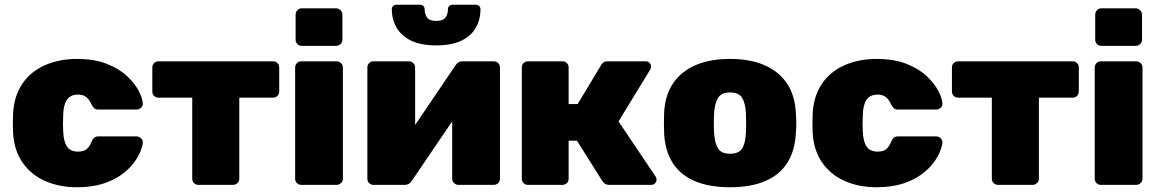

<svg xmlns="http://www.w3.org/2000/svg" viewBox="-20 -778 4879 808"><path d="M304 10Q229 10 169.5 -16.5Q110 -43 74.5 -94.5Q39 -146 35 -219Q34 -235 34 -259Q34 -283 35 -300Q39 -374 74 -425.5Q109 -477 169 -503.5Q229 -530 304 -530Q378 -530 430.5 -509Q483 -488 515.5 -457Q548 -426 564 -395Q580 -364 581 -343Q582 -332 573.5 -324.5Q565 -317 555 -317H394Q383 -317 377 -322Q371 -327 366 -337Q356 -359 343 -369.5Q330 -380 308 -380Q277 -380 262 -358.5Q247 -337 246 -295Q244 -254 246 -224Q248 -181 262.5 -160.5Q277 -140 308 -140Q333 -140 345 -150.5Q357 -161 366 -183Q370 -193 376.5 -198.5Q383 -204 394 -204H555Q565 -204 573.5 -196Q582 -188 581 -177Q580 -163 570.5 -139.5Q561 -116 541.5 -90.5Q522 -65 490 -42Q458 -19 412 -4.5Q366 10 304 10Z M815 0Q804 0 796.5 -7.5Q789 -15 789 -26V-367H647Q636 -367 628.5 -374.5Q621 -382 621 -393V-494Q621 -505 628.5 -512.5Q636 -520 647 -520H1129Q1140 -520 1147.5 -512.5Q1155 -505 1155 -494V-393Q1155 -382 1147.5 -374.5Q1140 -367 1129 -367H987V-26Q987 -15 979 -7.5Q971 0 961 0Z M1248 0Q1237 0 1229.5 -7.5Q1222 -15 1222 -26V-494Q1222 -505 1229.5 -512.5Q1237 -520 1248 -520H1396Q1407 -520 1415 -512.5Q1423 -505 1423 -494V-26Q1423 -15 1415 -7.5Q1407 0 1396 0ZM1250 -585Q1239 -585 1231.5 -592.5Q1224 -600 1224 -611V-716Q1224 -727 1231.5 -735Q1239 -743 1250 -743H1394Q1405 -743 1413 -735Q1421 -727 1421 -716V-611Q1421 -600 1413 -592.5Q1405 -585 1394 -585Z M1551 0Q1541 0 1533.5 -7.5Q1526 -15 1526 -26V-494Q1526 -505 1533.5 -512.5Q1541 -520 1552 -520H1700Q1711 -520 1719 -512.5Q1727 -505 1727 -494V-154L1674 -174L1897 -503Q1902 -511 1909 -515.5Q1916 -520 1926 -520H2058Q2069 -520 2076.5 -512.5Q2084 -505 2084 -495V-26Q2084 -15 2076.5 -7.5Q2069 0 2058 0H1909Q1899 0 1891 -7.5Q1883 -15 1883 -26V-361L1937 -347L1713 -17Q1708 -9 1700.5 -4.5Q1693 0 1684 0ZM1816 -587Q1751 -587 1710 -607Q1669 -627 1649 -661.5Q1629 -696 1629 -739Q1629 -747 1634 -752.5Q1639 -758 1648 -758H1748Q1757 -758 1762 -752.5Q1767 -747 1767 -739Q1767 -719 1777 -704.5Q1787 -690 1816 -690Q1845 -690 1855 -704.5Q1865 -719 1865 -739Q1865 -747 1870 -752.5Q1875 -758 1884 -758H1983Q1992 -758 1997 -752.5Q2002 -747 2002 -739Q2002 -696 1982.5 -661.5Q1963 -627 1922 -607Q1881 -587 1816 -587Z M2202 0Q2191 0 2183.5 -7.5Q2176 -15 2176 -26V-494Q2176 -505 2183.5 -512.5Q2191 -520 2202 -520H2347Q2358 -520 2365.5 -512.5Q2373 -505 2373 -494V-340H2411L2509 -503Q2511 -508 2518 -514Q2525 -520 2537 -520H2697Q2707 -520 2713.5 -513.5Q2720 -507 2720 -498Q2720 -494 2718.5 -490Q2717 -486 2715 -483L2583 -267L2739 -35Q2743 -29 2743 -22Q2743 -13 2736.5 -6.5Q2730 0 2720 0H2545Q2533 0 2526.5 -4.5Q2520 -9 2515 -16L2408 -186H2373V-26Q2373 -15 2365.5 -7.5Q2358 0 2347 0Z M3052 10Q2964 10 2903.5 -16Q2843 -42 2811 -92.5Q2779 -143 2775 -214Q2774 -235 2774 -260Q2774 -285 2775 -306Q2779 -378 2813 -428Q2847 -478 2907.5 -504Q2968 -530 3052 -530Q3136 -530 3196.5 -504Q3257 -478 3291 -428Q3325 -378 3329 -306Q3331 -285 3331 -260Q3331 -235 3329 -214Q3325 -143 3293 -92.5Q3261 -42 3200.5 -16Q3140 10 3052 10ZM3052 -131Q3089 -131 3103 -153Q3117 -175 3119 -219Q3120 -234 3120 -260Q3120 -286 3119 -301Q3117 -344 3103 -366.5Q3089 -389 3052 -389Q3016 -389 3002 -366.5Q2988 -344 2985 -301Q2984 -286 2984 -260Q2984 -234 2985 -219Q2988 -175 3002 -153Q3016 -131 3052 -131Z M3669 10Q3594 10 3534.5 -16.5Q3475 -43 3439.5 -94.5Q3404 -146 3400 -219Q3399 -235 3399 -259Q3399 -283 3400 -300Q3404 -374 3439 -425.5Q3474 -477 3534 -503.5Q3594 -530 3669 -530Q3743 -530 3795.5 -509Q3848 -488 3880.5 -457Q3913 -426 3929 -395Q3945 -364 3946 -343Q3947 -332 3938.5 -324.5Q3930 -317 3920 -317H3759Q3748 -317 3742 -322Q3736 -327 3731 -337Q3721 -359 3708 -369.5Q3695 -380 3673 -380Q3642 -380 3627 -358.5Q3612 -337 3611 -295Q3609 -254 3611 -224Q3613 -181 3627.5 -160.5Q3642 -140 3673 -140Q3698 -140 3710 -150.5Q3722 -161 3731 -183Q3735 -193 3741.5 -198.5Q3748 -204 3759 -204H3920Q3930 -204 3938.5 -196Q3947 -188 3946 -177Q3945 -163 3935.5 -139.5Q3926 -116 3906.5 -90.5Q3887 -65 3855 -42Q3823 -19 3777 -4.5Q3731 10 3669 10Z M4180 0Q4169 0 4161.5 -7.5Q4154 -15 4154 -26V-367H4012Q4001 -367 3993.5 -374.5Q3986 -382 3986 -393V-494Q3986 -505 3993.5 -512.5Q4001 -520 4012 -520H4494Q4505 -520 4512.5 -512.5Q4520 -505 4520 -494V-393Q4520 -382 4512.5 -374.5Q4505 -367 4494 -367H4352V-26Q4352 -15 4344 -7.5Q4336 0 4326 0Z M4613 0Q4602 0 4594.5 -7.5Q4587 -15 4587 -26V-494Q4587 -505 4594.5 -512.5Q4602 -520 4613 -520H4761Q4772 -520 4780 -512.5Q4788 -505 4788 -494V-26Q4788 -15 4780 -7.5Q4772 0 4761 0ZM4615 -585Q4604 -585 4596.5 -592.5Q4589 -600 4589 -611V-716Q4589 -727 4596.5 -735Q4604 -743 4615 -743H4759Q4770 -743 4778 -735Q4786 -727 4786 -716V-611Q4786 -600 4778 -592.5Q4770 -585 4759 -585Z"/></svg>

Font: Rubik ExtraBold
Style: Regular
Weight: 800
Designer: Hubert and Fischer
Foundry: Hubert and Fischer
Version: Version 2.300;gftools[0.9.30]